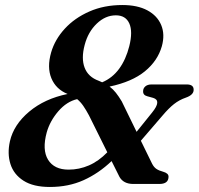

<svg xmlns="http://www.w3.org/2000/svg" viewBox="-20 -732 791 764"><path d="M455.5 -28 424 -91Q372.5 -42 312.5 -15Q252.5 12 178.5 12Q112.5 12 73.5 -13Q34.5 -38 21.5 -79.5Q8.5 -121 19.5 -170Q34.5 -236 96.2 -287.8Q158 -339.5 249 -358Q202.5 -377 184.5 -420.5Q166.5 -464 183.5 -523.5Q198.5 -575 237.8 -617.8Q277 -660.5 335.5 -686.2Q394 -712 467 -712Q527 -712 566.5 -690.8Q606 -669.5 621.5 -632.2Q637 -595 624 -548Q607.5 -490 556.5 -448.2Q505.5 -406.5 416 -387.5Q430 -377 441.2 -362.8Q452.5 -348.5 464.5 -328.5L523.5 -207.5L585.5 -284.5Q624 -332 589.5 -342.5L566 -349Q548.5 -353.5 549.5 -369.5Q549.5 -380.5 558.2 -388.2Q567 -396 583.5 -396H723Q752 -396 750.5 -373Q749.5 -354 719.5 -343.5Q693.5 -334.5 672.5 -318Q651.5 -301.5 627 -272.5L540.5 -172L585 -81Q592 -67 602.2 -60Q612.5 -53 629.5 -48.5Q639 -46 645.2 -40.8Q651.5 -35.5 650.5 -26.5Q649 0 614 0H510.5Q471.5 0 455.5 -28ZM441 -671Q399.5 -671 365 -638Q330.5 -605 317 -553.5Q302.5 -499.5 316.8 -462.5Q331 -425.5 373 -410.5Q380.5 -407.5 386.5 -404.5Q427 -421.5 454 -458.2Q481 -495 494.5 -548.5Q509 -606.5 494.5 -638.8Q480 -671 441 -671ZM166 -205.5Q147 -136 171.2 -96.5Q195.5 -57 253 -57Q295 -57 333.8 -73.8Q372.5 -90.5 407 -126L334 -273Q322.5 -294.5 311.5 -310.5Q300.5 -326.5 287 -337.5Q245.5 -328 212.2 -289.5Q179 -251 166 -205.5Z"/></svg>

Font: Fraunces 9pt SemiBold
Style: Italic
Weight: 600
Italic angle: -16°
Version: Version 1.000;[b76b70a41]